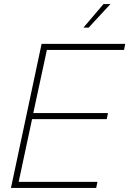

<svg xmlns="http://www.w3.org/2000/svg" viewBox="-20 -926 640 946"><path d="M34 0 185 -710H597L591 -680H211L144 -369H512L506 -339H138L72 -30H460L454 0ZM391 -790 490 -906H524L417 -790Z"/></svg>

Font: Geist Mono Thin
Style: Italic
Weight: 100
Italic angle: -12°
Monospace: yes
Designer: Basement.studio, Andrés Briganti, Mateo Zaragoza
Foundry: Basement.studio, Vercel, Andrés Briganti, Guido Ferreyra, Mateo Zaragoza
Version: Version 1.500; ttfautohint (v1.8.4.7-5d5b)